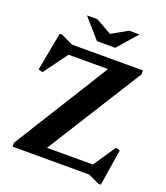

<svg xmlns="http://www.w3.org/2000/svg" viewBox="-158 -967 959 1107"><g transform="rotate(20 321.0 -413.0)"><path d="M594.5 -670V-645.5L227.5 -61.5H509L601 -197.5L627 -191.5L592 32H577.5L508.5 0H39V-24.5L403 -608.5H161L53.5 -462.5L27.5 -469.5L71.5 -704.5H87.5L159 -670ZM505 -858 400 -738H288L183 -858H246.5L344 -803L441.5 -858Z"/></g></svg>

Font: Newsreader Text
Style: Bold
Weight: 700
Designer: Hugues Gentile
Foundry: Production Type
Version: Version 1.001